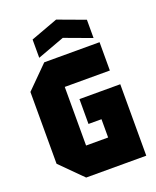

<svg xmlns="http://www.w3.org/2000/svg" viewBox="-164 -1001 892 1096"><g transform="rotate(-20 282.5 -453.0)"><path d="M34 -132V-568L166 -700H502V-528H228V-172H362V-283H283V-434H531V0H166ZM148 -734V-845L313 -906L478 -845V-734L313 -795Z"/></g></svg>

Font: Tektur SemiCondensed ExtraBold
Style: Regular
Weight: 800
Width: 4
Designer: Adam Jagosz
Foundry: Adam Jagosz
Version: Version 1.005;gftools[0.9.30]